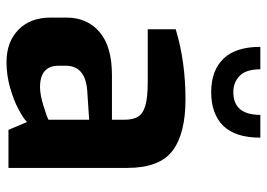

<svg xmlns="http://www.w3.org/2000/svg" viewBox="-135 -679 820 590"><g transform="rotate(90 275.0 -384.0)"><path d="M34 -130V-178Q34 -242 78.5 -280Q123 -318 211 -318H348V-355Q348 -382 339 -397.5Q330 -413 305 -420.5Q280 -428 231 -428H70V-514Q169 -544 285 -544Q391 -544 443.5 -504Q496 -464 496 -365V0H379L355 -57Q344 -46 316 -31Q288 -16 249.5 -5Q211 6 171 6Q109 6 71.5 -30.5Q34 -67 34 -130ZM348 -123V-248L258 -242Q182 -236 182 -176V-154Q182 -97 248 -97Q271 -97 305 -107.5Q339 -118 348 -123ZM124 -774H193Q193 -730 213 -710.5Q233 -691 263 -691Q333 -691 333 -774H403Q403 -697 366.5 -660Q330 -623 263 -623Q197 -623 160.5 -660.5Q124 -698 124 -774Z"/></g></svg>

Font: Exo
Style: Bold
Weight: 700
Designer: Natanael Gama
Foundry: Natanael Gama
Version: Version 1.500; ttfautohint (v1.6)